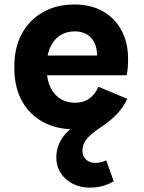

<svg xmlns="http://www.w3.org/2000/svg" viewBox="-20 -563 640 856"><path d="M380.5 273.5Q338 273.5 304 256Q270 238.5 250.5 208.2Q231 178 231 139.5Q231 77 275.5 30Q320 -17 419 -56L398 2Q360 13.5 312 13.5Q230.5 13.5 170.2 -20Q110 -53.5 77 -114.5Q44 -175.5 44 -257.5V-268.5Q44 -351 77.5 -412.8Q111 -474.5 171.5 -508.8Q232 -543 312 -543Q384 -543 437.8 -513Q491.5 -483 521.2 -428.5Q551 -374 551 -300Q551 -278.5 549.5 -260.2Q548 -242 544.5 -227.5H122.5V-315.5H418.5L413 -312.5Q413 -364.5 386.8 -393.8Q360.5 -423 313 -423Q255.5 -423 221.8 -381.2Q188 -339.5 188 -266.5V-259.5Q188 -188 222.2 -146.5Q256.5 -105 315.5 -105Q387 -105 419 -176L547.5 -122.5Q532 -88 504 -57.2Q476 -26.5 427 6Q382 36 364.8 58.8Q347.5 81.5 347.5 109.5Q347.5 133.5 363.8 148.5Q380 163.5 404.5 163.5Q430 163.5 453.5 151.5L487 245.5Q462.5 259.5 436.5 266.5Q410.5 273.5 380.5 273.5Z"/></svg>

Font: Google Sans Code
Style: Regular
Weight: 400
Monospace: yes
Designer: Google Sans Code Authors
Foundry: Google LLC
Version: Version 6.000